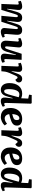

<svg xmlns="http://www.w3.org/2000/svg" viewBox="1996 -2804 821 4854"><g transform="rotate(90 2407.0 -376.5)"><path d="M411 -345Q415 -383 410 -400Q405 -417 385 -417Q372 -417 363 -407.5Q354 -398 346 -374.5Q338 -351 325 -311L230 0H79L95 -402Q96 -423 90.5 -431Q85 -439 70 -439Q61 -439 48.5 -434Q36 -429 20 -423L0 -490Q19 -500 43 -508Q67 -516 93 -521Q119 -526 143 -526Q192 -526 214.5 -499Q237 -472 231 -416L201 -146L211 -144L272 -363Q287 -417 305.5 -453Q324 -489 352.5 -507.5Q381 -526 426 -526Q470 -526 495.5 -509.5Q521 -493 530 -459.5Q539 -426 532 -375L504 -144L512 -142L577 -359Q594 -416 613.5 -453Q633 -490 663.5 -508Q694 -526 741 -526Q789 -526 815.5 -507.5Q842 -489 852 -454.5Q862 -420 858 -373L838 -120Q836 -96 840.5 -84Q845 -72 862 -72Q873 -72 884.5 -76.5Q896 -81 909 -89L930 -34Q914 -21 888.5 -10Q863 1 837 7.5Q811 14 789 14Q753 14 729.5 2Q706 -10 695.5 -32.5Q685 -55 688 -87L713 -352Q717 -390 711.5 -403.5Q706 -417 689 -417Q677 -417 669 -409Q661 -401 652 -376Q643 -351 626 -300L530 0H379Z M937 -479Q954 -491 980.5 -501.5Q1007 -512 1035.5 -519Q1064 -526 1086 -526Q1135 -526 1159 -501Q1183 -476 1178 -427L1153 -158Q1150 -123 1154.5 -109Q1159 -95 1176 -95Q1189 -95 1197.5 -103Q1206 -111 1214.5 -132Q1223 -153 1235 -189L1339 -513H1492L1472 -109Q1471 -91 1476.5 -82.5Q1482 -74 1494 -74Q1506 -74 1520 -78Q1534 -82 1546 -88L1565 -26Q1552 -18 1535.5 -10.5Q1519 -3 1500.5 2.5Q1482 8 1463.5 11Q1445 14 1430 14Q1377 14 1353.5 -16Q1330 -46 1337 -101L1370 -368L1360 -370L1288 -135Q1272 -83 1250 -50Q1228 -17 1197.5 -1.5Q1167 14 1127 14Q1064 14 1033.5 -26Q1003 -66 1009 -144L1029 -401Q1031 -424 1024.5 -432Q1018 -440 1005 -440Q995 -440 983 -436Q971 -432 958 -424Z M1660 -402Q1661 -417 1657 -428Q1653 -439 1637 -439Q1627 -439 1614.5 -435Q1602 -431 1585 -424L1566 -490Q1590 -502 1617.5 -510.5Q1645 -519 1670 -522.5Q1695 -526 1714 -526Q1759 -526 1781 -497.5Q1803 -469 1797 -417L1778 -257H1786L1834 -386Q1851 -433 1869.5 -464.5Q1888 -496 1912 -511Q1936 -526 1973 -526Q2004 -526 2024.5 -514Q2045 -502 2054.5 -483.5Q2064 -465 2064 -445Q2064 -419 2048.5 -393.5Q2033 -368 1996 -353L1975 -381Q1964 -398 1956 -404Q1948 -410 1937 -410Q1930 -410 1923 -405Q1916 -400 1907.5 -386.5Q1899 -373 1887.5 -348.5Q1876 -324 1858 -282Q1836 -233 1823 -201Q1810 -169 1803.5 -147.5Q1797 -126 1793.5 -109Q1790 -92 1788 -72L1781 0H1644Z M2581 -116Q2580 -94 2585 -83.5Q2590 -73 2607 -73Q2618 -73 2632 -78.5Q2646 -84 2658 -91L2678 -36Q2667 -26 2645.5 -14.5Q2624 -3 2596 5.5Q2568 14 2537 14Q2480 14 2460 -18.5Q2440 -51 2446 -100L2467 -283L2457 -285L2429 -185Q2418 -144 2404.5 -108Q2391 -72 2371 -44.5Q2351 -17 2321 -1.5Q2291 14 2246 14Q2208 14 2177 -1.5Q2146 -17 2124 -45.5Q2102 -74 2091 -114.5Q2080 -155 2080 -206Q2080 -275 2097.5 -334Q2115 -393 2149 -436Q2183 -479 2232 -502.5Q2281 -526 2344 -526Q2383 -526 2414.5 -518Q2446 -510 2464 -501L2472 -679L2373 -700L2382 -767H2582L2601 -751ZM2286 -71Q2302 -71 2314.5 -78.5Q2327 -86 2338.5 -107.5Q2350 -129 2363.5 -169.5Q2377 -210 2394 -276L2438 -438Q2429 -443 2415.5 -446.5Q2402 -450 2388.5 -452.5Q2375 -455 2362 -455Q2328 -455 2303.5 -434Q2279 -413 2263.5 -375.5Q2248 -338 2240.5 -289.5Q2233 -241 2233 -186Q2233 -132 2245 -101.5Q2257 -71 2286 -71Z M2987 -526Q3068 -526 3111.5 -491.5Q3155 -457 3155 -395Q3155 -360 3143 -333.5Q3131 -307 3106.5 -287.5Q3082 -268 3046 -252.5Q3010 -237 2961 -223L2865 -198Q2869 -165 2883 -139Q2897 -113 2920.5 -98.5Q2944 -84 2974 -84Q2997 -84 3019 -90.5Q3041 -97 3063 -110.5Q3085 -124 3108 -143L3150 -84Q3132 -63 3108.5 -45.5Q3085 -28 3056 -14.5Q3027 -1 2997 6.5Q2967 14 2936 14Q2867 14 2815.5 -15Q2764 -44 2736.5 -97.5Q2709 -151 2709 -225Q2709 -318 2743.5 -386Q2778 -454 2840.5 -490Q2903 -526 2987 -526ZM3015 -394Q3015 -413 3010 -426.5Q3005 -440 2994.5 -447.5Q2984 -455 2969 -455Q2941 -455 2918.5 -436Q2896 -417 2882 -377.5Q2868 -338 2863 -275L2929 -293Q2958 -301 2977 -312.5Q2996 -324 3005.5 -343.5Q3015 -363 3015 -394Z M3287 -402Q3288 -417 3284 -428Q3280 -439 3264 -439Q3254 -439 3241.5 -435Q3229 -431 3212 -424L3193 -490Q3217 -502 3244.5 -510.5Q3272 -519 3297 -522.5Q3322 -526 3341 -526Q3386 -526 3408 -497.5Q3430 -469 3424 -417L3405 -257H3413L3461 -386Q3478 -433 3496.5 -464.5Q3515 -496 3539 -511Q3563 -526 3600 -526Q3631 -526 3651.5 -514Q3672 -502 3681.5 -483.5Q3691 -465 3691 -445Q3691 -419 3675.5 -393.5Q3660 -368 3623 -353L3602 -381Q3591 -398 3583 -404Q3575 -410 3564 -410Q3557 -410 3550 -405Q3543 -400 3534.5 -386.5Q3526 -373 3514.5 -348.5Q3503 -324 3485 -282Q3463 -233 3450 -201Q3437 -169 3430.5 -147.5Q3424 -126 3420.5 -109Q3417 -92 3415 -72L3408 0H3271Z M3986 -526Q4067 -526 4110.5 -491.5Q4154 -457 4154 -395Q4154 -360 4142 -333.5Q4130 -307 4105.5 -287.5Q4081 -268 4045 -252.5Q4009 -237 3960 -223L3864 -198Q3868 -165 3882 -139Q3896 -113 3919.5 -98.5Q3943 -84 3973 -84Q3996 -84 4018 -90.5Q4040 -97 4062 -110.5Q4084 -124 4107 -143L4149 -84Q4131 -63 4107.5 -45.5Q4084 -28 4055 -14.5Q4026 -1 3996 6.5Q3966 14 3935 14Q3866 14 3814.5 -15Q3763 -44 3735.5 -97.5Q3708 -151 3708 -225Q3708 -318 3742.5 -386Q3777 -454 3839.5 -490Q3902 -526 3986 -526ZM4014 -394Q4014 -413 4009 -426.5Q4004 -440 3993.5 -447.5Q3983 -455 3968 -455Q3940 -455 3917.5 -436Q3895 -417 3881 -377.5Q3867 -338 3862 -275L3928 -293Q3957 -301 3976 -312.5Q3995 -324 4004.5 -343.5Q4014 -363 4014 -394Z M4717 -116Q4716 -94 4721 -83.5Q4726 -73 4743 -73Q4754 -73 4768 -78.5Q4782 -84 4794 -91L4814 -36Q4803 -26 4781.5 -14.5Q4760 -3 4732 5.5Q4704 14 4673 14Q4616 14 4596 -18.5Q4576 -51 4582 -100L4603 -283L4593 -285L4565 -185Q4554 -144 4540.5 -108Q4527 -72 4507 -44.5Q4487 -17 4457 -1.5Q4427 14 4382 14Q4344 14 4313 -1.5Q4282 -17 4260 -45.5Q4238 -74 4227 -114.5Q4216 -155 4216 -206Q4216 -275 4233.5 -334Q4251 -393 4285 -436Q4319 -479 4368 -502.5Q4417 -526 4480 -526Q4519 -526 4550.5 -518Q4582 -510 4600 -501L4608 -679L4509 -700L4518 -767H4718L4737 -751ZM4422 -71Q4438 -71 4450.5 -78.5Q4463 -86 4474.5 -107.5Q4486 -129 4499.5 -169.5Q4513 -210 4530 -276L4574 -438Q4565 -443 4551.5 -446.5Q4538 -450 4524.5 -452.5Q4511 -455 4498 -455Q4464 -455 4439.5 -434Q4415 -413 4399.5 -375.5Q4384 -338 4376.5 -289.5Q4369 -241 4369 -186Q4369 -132 4381 -101.5Q4393 -71 4422 -71Z"/></g></svg>

Font: Literata
Style: Bold Italic
Weight: 700
Italic angle: -2°
Designer: Latin by Veronika Burian and Jose Scaglione. Greek by Irene Vlachou. Cyrillic by Vera Evstafieva
Foundry: TypeTogether
Version: Version 3.103;gftools[0.9.29]